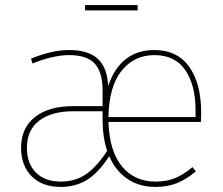

<svg xmlns="http://www.w3.org/2000/svg" viewBox="-20 -726 878 756"><path d="M771 -246H407Q411 -130 460.5 -70.5Q510 -11 592 -11Q636 -11 669 -24.5Q702 -38 738 -68L751 -51Q714 -20 677 -5Q640 10 592 10Q529 10 482.5 -21Q436 -52 410 -111Q368 -46 323 -18Q278 10 219 10Q146 10 104.5 -32Q63 -74 63 -144Q63 -222 117.5 -265Q172 -308 266 -308H384V-370Q384 -440 354 -474.5Q324 -509 252 -509Q190 -509 108 -476L102 -495Q184 -529 252 -529Q329 -529 366 -493.5Q403 -458 406 -387Q429 -457 475 -493Q521 -529 587 -529Q678 -529 725 -463Q772 -397 772 -284Q772 -257 771 -246ZM750 -292Q750 -391 709.5 -450Q669 -509 588 -509Q508 -509 458.5 -447Q409 -385 407 -265H750ZM402 -132Q384 -185 384 -255V-288H270Q183 -288 134.5 -251Q86 -214 86 -144Q86 -82 121.5 -46.5Q157 -11 219 -11Q276 -11 318 -39.5Q360 -68 402 -132ZM315 -685V-706H522V-685Z"/></svg>

Font: Fira Sans Thin
Style: Regular
Weight: 100
Designer: bBox Type GmbH & Carrois Corporate GbR & Edenspiekermann AG
Foundry: bBox Type GmbH & Carrois Corporate GbR & Edenspiekermann AG
Version: Version 4.301